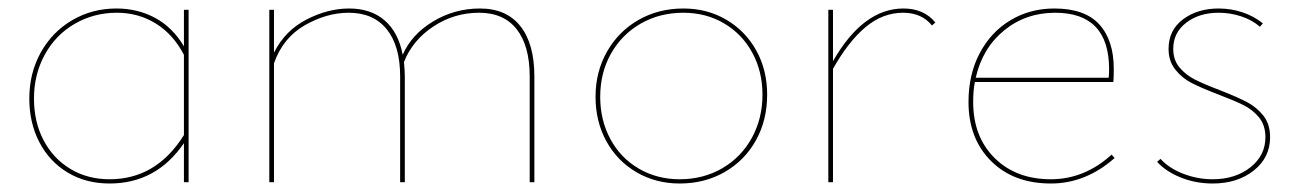

<svg xmlns="http://www.w3.org/2000/svg" viewBox="-20 -429 3060 452"><path d="M424 -406V0H413V-92Q348 3 238 3Q182 3 139 -23Q96 -49 72.5 -94.5Q49 -140 49 -197Q49 -257 76 -305.5Q103 -354 150 -381.5Q197 -409 254 -409Q304 -409 345 -387Q386 -365 413 -320V-406ZM413 -111V-300Q388 -348 347 -373.5Q306 -399 255 -399Q201 -399 156 -373Q111 -347 85.5 -300.5Q60 -254 60 -197Q60 -142 82.5 -99Q105 -56 145.5 -31.5Q186 -7 238 -7Q348 -7 413 -111Z M1238 -249V0H1227V-249Q1227 -321 1196.5 -360Q1166 -399 1108 -399Q1049 -399 1000 -366.5Q951 -334 931 -283Q933 -261 933 -249V0H922V-249Q922 -321 890.5 -360Q859 -399 801 -399Q749 -399 697.5 -369.5Q646 -340 625 -280V0H614V-406H625V-305Q651 -357 701.5 -383Q752 -409 802 -409Q853 -409 885.5 -381Q918 -353 928 -300Q949 -348 999.5 -378.5Q1050 -409 1110 -409Q1172 -409 1205 -367.5Q1238 -326 1238 -249Z M1382 -201Q1382 -260 1409 -307.5Q1436 -355 1483 -382Q1530 -409 1589 -409Q1645 -409 1690 -382.5Q1735 -356 1760.5 -310Q1786 -264 1786 -206Q1786 -146 1759.5 -98.5Q1733 -51 1686 -24Q1639 3 1580 3Q1524 3 1478.5 -23.5Q1433 -50 1407.5 -96.5Q1382 -143 1382 -201ZM1775 -206Q1775 -261 1751 -305Q1727 -349 1684.5 -374Q1642 -399 1589 -399Q1533 -399 1488.5 -373.5Q1444 -348 1418.5 -303Q1393 -258 1393 -201Q1393 -146 1417 -101.5Q1441 -57 1484 -32Q1527 -7 1580 -7Q1636 -7 1680.5 -33Q1725 -59 1750 -104.5Q1775 -150 1775 -206Z M2182 -376 2174 -369Q2150 -399 2106 -399Q2058 -399 2017.5 -365Q1977 -331 1941 -267V0H1930V-406H1941V-285Q2012 -409 2107 -409Q2155 -409 2182 -376Z M2604 -57Q2536 3 2454 3Q2366 3 2313 -50Q2260 -103 2260 -189Q2260 -254 2286.5 -304Q2313 -354 2359 -381.5Q2405 -409 2462 -409Q2534 -409 2568 -371.5Q2602 -334 2602 -267Q2602 -245 2601 -236H2275Q2271 -216 2271 -189Q2271 -107 2321.5 -57Q2372 -7 2454 -7Q2533 -7 2597 -65ZM2277 -246H2590Q2591 -253 2591 -266Q2591 -399 2464 -399Q2395 -399 2344 -357.5Q2293 -316 2277 -246Z M2704 -48 2712 -55Q2732 -33 2765.5 -20Q2799 -7 2835 -7Q2888 -7 2923.5 -35Q2959 -63 2959 -106Q2959 -134 2944 -152.5Q2929 -171 2906.5 -182Q2884 -193 2847 -207Q2808 -222 2785.5 -233.5Q2763 -245 2747 -265Q2731 -285 2731 -314Q2731 -358 2765 -383.5Q2799 -409 2849 -409Q2878 -409 2905 -400Q2932 -391 2953 -374L2946 -366Q2928 -382 2902 -390.5Q2876 -399 2849 -399Q2803 -399 2772.5 -375.5Q2742 -352 2742 -314Q2742 -288 2756.5 -270.5Q2771 -253 2792.5 -242Q2814 -231 2851 -217Q2892 -201 2915 -189Q2938 -177 2954 -157Q2970 -137 2970 -106Q2970 -58 2931.5 -27.5Q2893 3 2835 3Q2795 3 2760 -11Q2725 -25 2704 -48Z"/></svg>

Font: Ysabeau Infant Hairline
Style: Regular
Weight: 100
Designer: Christian Thalmann (Catharsis Fonts)
Version: Version 0.003